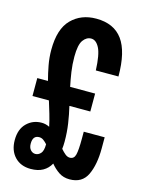

<svg xmlns="http://www.w3.org/2000/svg" viewBox="-112 -790 653 869"><g transform="rotate(15 214.5 -355.0)"><path d="M118 12Q71 12 43 -17.5Q15 -47 15 -96Q15 -147 43.5 -175Q72 -203 113 -203Q132 -203 150 -194Q144 -223 135.5 -251.5Q127 -280 118 -309H41V-393H91Q82 -427 75.5 -462Q69 -497 69 -533Q69 -631 114 -676.5Q159 -722 230 -722Q313 -722 353.5 -666.5Q394 -611 394 -495H288Q285 -569 269.5 -599Q254 -629 231 -629Q209 -629 193.5 -607.5Q178 -586 178 -530Q178 -494 183 -460Q188 -426 195 -393H312V-309H214Q223 -271 229 -231Q235 -191 235 -147Q235 -129 233 -113Q244 -100 254.5 -91.5Q265 -83 276 -83Q296 -83 301.5 -105Q307 -127 307 -180V-213H405V-161Q405 -85 382 -36.5Q359 12 300 12Q271 12 249.5 -2.5Q228 -17 211 -38Q198 -14 175 -1Q152 12 118 12ZM89 -99Q89 -80 98.5 -69.5Q108 -59 121 -59Q135 -59 146 -71Q157 -83 157 -114Q148 -124 139 -130.5Q130 -137 119 -137Q89 -137 89 -99Z"/></g></svg>

Font: Special Gothic Condensed One
Style: Regular
Weight: 400
Designer: Alistair McCready
Foundry: Monolith
Version: Version 1.010; ttfautohint (v1.8.4.7-5d5b)